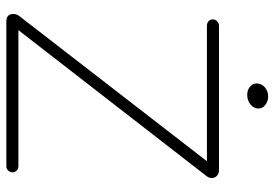

<svg xmlns="http://www.w3.org/2000/svg" viewBox="-150 -715 865 605"><g transform="rotate(90 282.5 -412.5)"><path d="M279 -759Q264 -759 253.5 -767.5Q243 -776 243 -789Q243 -804 255 -814.5Q267 -825 285 -825Q299 -825 310.5 -816Q322 -807 322 -795Q322 -780 309.5 -769.5Q297 -759 279 -759ZM48 0Q24 0 24 -22Q24 -32 30 -40L488 -632H61Q53 -632 47 -637Q41 -642 41 -651Q41 -658 47 -664Q53 -670 61 -670H517Q527 -670 534 -663.5Q541 -657 541 -647Q541 -639 535 -631L75 -38H504Q512 -38 517.5 -32.5Q523 -27 523 -20Q523 -12 517.5 -6Q512 0 504 0Z"/></g></svg>

Font: Comic Neue Light
Style: Regular
Weight: 300
Designer: Craig Rozynski
Foundry: Craig Rozynski
Version: Version 2.003